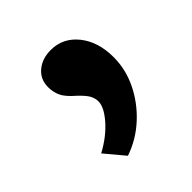

<svg xmlns="http://www.w3.org/2000/svg" viewBox="-99 -197 457 457"><g transform="rotate(-45 129.5 32.0)"><path d="M83 186 42 137Q79 117 102 90.5Q125 64 125 45Q125 35 120 25Q115 15 98 -1Q77 -19 70.5 -33Q64 -47 64 -64Q64 -90 83 -106Q102 -122 131 -122Q172 -122 198.5 -89Q225 -56 225 -4Q225 37 206.5 75Q188 113 156 142.5Q124 172 83 186Z"/></g></svg>

Font: Readex Pro Medium
Style: Regular
Weight: 500
Designer: Bonnie Shaver-Troup, Thomas Jockin
Foundry: Lexend
Version: Version 1.204; ttfautohint (v1.8.4.7-5d5b)